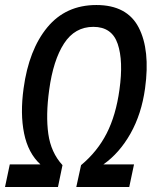

<svg xmlns="http://www.w3.org/2000/svg" viewBox="-43 -745 615 765"><path d="M-23 0 -4 -90H118Q69 -135 53 -213.5Q37 -292 51 -393Q72 -547 145.5 -636Q219 -725 341 -725Q463 -725 509.5 -635.5Q556 -546 535 -393Q521 -291 477 -213Q433 -135 369 -90H491L472 0H261L280 -87Q345 -141 382 -213.5Q419 -286 433 -388Q449 -502 426 -570Q403 -638 329 -638Q255 -638 212 -571.5Q169 -505 153 -387Q139 -286 149.5 -211.5Q160 -137 206 -87L188 0Z"/></svg>

Font: Noto Sans Condensed Medium
Style: Italic
Weight: 500
Width: 3
Italic angle: -12°
Designer: Monotype Design Team
Foundry: Monotype Imaging Inc.
Version: Version 2.013; ttfautohint (v1.8.4.7-5d5b)